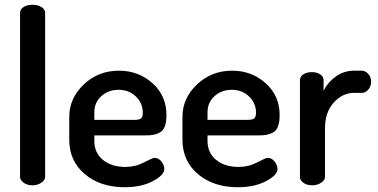

<svg xmlns="http://www.w3.org/2000/svg" viewBox="-20 -776 1581 804"><path d="M116 -756Q138 -756 153.5 -746.5Q169 -737 169 -722V-35Q169 -22 153 -11Q137 0 116 0Q94 0 79 -11Q64 -22 64 -35V-722Q64 -737 78.5 -746.5Q93 -756 116 -756Z M478 -480Q560 -480 618.5 -427.5Q677 -375 677 -295Q677 -265 670 -246.5Q663 -228 648 -220.5Q633 -213 620 -211Q607 -209 586 -209H375V-186Q375 -136 411 -106.5Q447 -77 505 -77Q547 -77 583 -96Q619 -115 627 -115Q644 -115 656 -99.5Q668 -84 668 -68Q668 -43 620 -17.5Q572 8 502 8Q400 8 335 -47Q270 -102 270 -191V-286Q270 -365 331 -422.5Q392 -480 478 -480ZM375 -274H541Q563 -274 570.5 -280Q578 -286 578 -304Q578 -344 549 -372Q520 -400 477 -400Q434 -400 404.5 -373.5Q375 -347 375 -306Z M952 -480Q1034 -480 1092.5 -427.5Q1151 -375 1151 -295Q1151 -265 1144 -246.5Q1137 -228 1122 -220.5Q1107 -213 1094 -211Q1081 -209 1060 -209H849V-186Q849 -136 885 -106.5Q921 -77 979 -77Q1021 -77 1057 -96Q1093 -115 1101 -115Q1118 -115 1130 -99.5Q1142 -84 1142 -68Q1142 -43 1094 -17.5Q1046 8 976 8Q874 8 809 -47Q744 -102 744 -191V-286Q744 -365 805 -422.5Q866 -480 952 -480ZM849 -274H1015Q1037 -274 1044.5 -280Q1052 -286 1052 -304Q1052 -344 1023 -372Q994 -400 951 -400Q908 -400 878.5 -373.5Q849 -347 849 -306Z M1494 -387H1462Q1414 -387 1377.5 -346.5Q1341 -306 1341 -240V-35Q1341 -22 1325 -11Q1309 0 1287 0Q1265 0 1250.5 -10.5Q1236 -21 1236 -35V-440Q1236 -455 1250 -464.5Q1264 -474 1287 -474Q1307 -474 1321 -464.5Q1335 -455 1335 -440V-396Q1352 -431 1386 -455.5Q1420 -480 1462 -480H1494Q1510 -480 1522 -466.5Q1534 -453 1534 -434Q1534 -414 1522 -400.5Q1510 -387 1494 -387Z"/></svg>

Font: AkaAcidDosis
Style: SemiBold
Weight: 600
Designer: Edgar Tolentino, Pablo Impallari, Igino Marini, Cyberella
Foundry: Edgar Tolentino, Pablo Impallari, Igino Marini, Cyberella
Version: Version 1.007